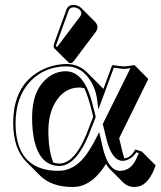

<svg xmlns="http://www.w3.org/2000/svg" viewBox="-20 -702 663 789"><path d="M282.2 -682.1Q301.3 -681.2 314.5 -668.5L371.1 -611.8Q380.4 -601.6 380.4 -590.3Q379.9 -580.1 374.5 -572.3L282.7 -450.2Q276.4 -442.9 270.5 -442.4Q264.2 -442.9 260.3 -446.8L203.6 -502.9Q200.2 -507.3 200.2 -512.2Q200.7 -516.6 202.1 -522L253.9 -665Q261.7 -681.6 282.2 -682.1ZM469.7 -134.3 483.4 -76.7Q486.8 -63 490.7 -51.3Q514.2 -53.2 531.2 -79.6Q533.7 -84 536.1 -87.9L563 -79.1L619.6 -22.5Q593.8 51.3 552.7 63.5Q541 66.4 528.8 66.4Q505.4 65.4 487.8 49.3L431.2 -7.3Q422.4 -16.6 415.5 -28.3Q362.3 57.6 294.4 65.4Q285.2 66.4 276.4 66.4Q190.9 65.9 144 19L87.4 -37.6Q34.7 -91.8 34.2 -195.8Q34.2 -350.1 145.5 -411.1Q196.3 -438.5 253.9 -439Q303.7 -438.5 337.4 -404.8L394 -348.1Q399.9 -342.3 404.8 -336.4L440.9 -434.1Q448.2 -434.1 464.8 -431.6Q481.4 -429.2 488.8 -429.2Q496.6 -429.2 512.7 -431.6Q527.3 -434.1 533.2 -434.1L589.4 -377.4ZM362.8 -222.2 357.9 -243.2Q342.3 -306.6 326.7 -339.4Q315.9 -342.3 305.7 -342.3Q242.2 -342.3 205.1 -277.8Q178.7 -230 178.7 -162.6Q179.2 -81.5 199.2 -33.7Q211.9 -30.3 225.1 -29.8Q293.5 -31.7 347.2 -181.2ZM373.5 -221.2 356.4 -177.7Q299.3 -21.5 225.1 -20Q129.9 -20 114.3 -167Q111.8 -191.9 111.8 -219.2Q111.8 -332 176.8 -383.3Q209.5 -408.7 249 -409.2Q312 -409.2 345.2 -322.3Q356.4 -292 367.7 -245.1ZM402.3 -192.4 516.1 -421.9Q497.6 -418.9 488.8 -418.9Q480 -418.9 462.4 -421.9Q452.1 -423.3 447.8 -423.8L384.3 -252.4L378.9 -293Q372.6 -344.7 341.3 -384.8Q307.1 -428.7 253.9 -429.2Q162.6 -429.2 103.5 -366.7Q44.4 -303.7 43.9 -195.8Q43.9 -24.9 179.7 -2.9Q199.2 0 220.2 0Q287.6 0 336.4 -69.3Q355.5 -96.2 375 -134.3L387.7 -159.2L402.8 -93.3Q425.3 -1 472.2 0Q513.2 0 535.2 -40Q543 -54.2 550.3 -72.8L540.5 -76.2Q516.6 -42 482.9 -41Q439 -43 417.5 -130.9ZM282.2 -671.9Q268.1 -670.9 263.2 -661.6L211.4 -518.6Q210.4 -515.1 210 -512.2Q211.9 -510.3 213.4 -508.8Q215.8 -510.7 217.8 -513.2L310.1 -635.3Q313.5 -640.1 314 -647Q314 -662.6 293.9 -669.9Q287.6 -671.9 282.2 -671.9Z"/></svg>

Font: Linux Biolinum Shadow O
Style: Regular
Weight: 400
Designer: Philipp H. Poll
Foundry: Philipp H. Poll
Version: Version 1.0.4